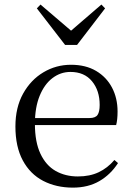

<svg xmlns="http://www.w3.org/2000/svg" viewBox="-20 -818 587 852"><path d="M303.3 14.6Q229.5 14.6 171.6 -15.4Q113.7 -45.5 81.1 -106.2Q48.4 -167 48.4 -256.8Q48.4 -341.1 82.5 -402.5Q116.6 -463.8 172.8 -497.2Q229 -530.6 294.9 -530.6Q360.2 -530.6 406.4 -503.3Q452.6 -475.9 477.1 -429.2Q501.7 -382.4 501.7 -323.2Q501.7 -286.8 495.4 -262.9H86.6V-294.2H377.3Q403.6 -294.2 413 -308.2Q422.3 -322.1 422.3 -352.3Q422.3 -416.2 388.2 -457.5Q354.2 -498.8 292.6 -498.8Q248.8 -498.8 213 -471.6Q177.1 -444.5 156 -392.8Q134.9 -341.2 134.9 -268.7Q134.9 -188 159.4 -135.9Q183.9 -83.8 226.9 -59.4Q270 -35 325.5 -35Q378.5 -35 417.8 -53.7Q457.2 -72.3 487.7 -108.1L503.6 -94.3Q471 -43.5 421 -14.4Q371 14.6 303.3 14.6ZM159.7 -797.8 322.8 -658.4H268.1L429.9 -797.8L446.4 -780.9L322 -618.7H268.8L143.5 -780.9Z"/></svg>

Font: Noto Serif HK
Style: Regular
Weight: 200
Designer: Ryoko NISHIZUKA 西塚涼子 (kana & ideographs); Frank Grießhammer (Latin, Greek & Cyrillic); Wenlong ZHANG 张文龙 (bopomofo); San
Foundry: Adobe
Version: Version 2.001;hotconv 1.1.0;makeotfexe 2.6.0